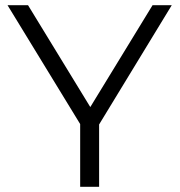

<svg xmlns="http://www.w3.org/2000/svg" viewBox="-20 -720 692 740"><path d="M289 0V-260L306 -214L9 -700H88L349 -273H307L568 -700H642L346 -214L362 -260V0Z"/></svg>

Font: MOST Montserrat
Style: Regular
Weight: 400
Designer: Julieta Ulanovsky
Foundry: Julieta Ulanovsky
Version: Version 8.000;March 11, 2024;FontCreator 15.0.0.2926 64-bit